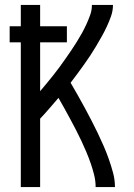

<svg xmlns="http://www.w3.org/2000/svg" viewBox="-20 -755 540 775"><path d="M64 0V-584H19V-649H64V-735H142V-649H250V-584H142V-387Q155 -402 168 -418Q181 -434 194 -450Q207 -466 219 -482.5Q231 -499 243 -516Q255 -533 266.5 -550Q278 -567 289 -584.5Q300 -602 310 -620Q320 -638 328.5 -656.5Q337 -675 344 -694.5Q351 -714 351 -735H436Q436 -712 428.5 -690.5Q421 -669 411.5 -648.5Q402 -628 391 -608.5Q380 -589 368.5 -569.5Q357 -550 344.5 -531Q332 -512 319 -494Q306 -476 292.5 -457.5Q279 -439 265 -421Q279 -397 293.5 -371.5Q308 -346 321.5 -321Q335 -296 348.5 -270Q362 -244 374.5 -218Q387 -192 398.5 -165.5Q410 -139 419.5 -112Q429 -85 436.5 -57Q444 -29 444 0H366Q366 -25 360 -49Q354 -73 346 -96Q338 -119 328.5 -141.5Q319 -164 308.5 -186.5Q298 -209 286.5 -231Q275 -253 263.5 -274.5Q252 -296 240 -317.5Q228 -339 216 -360Q198 -339 179.5 -317.5Q161 -296 142 -276V0Z"/></svg>

Font: Zed Sans
Style: Regular
Weight: 400
Designer: Belleve Invis
Foundry: Belleve Invis
Version: Version 1.0.0; ttfautohint (v1.8.4)